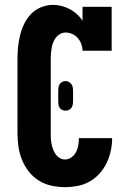

<svg xmlns="http://www.w3.org/2000/svg" viewBox="-20 -763 540 791"><path d="M248 8Q220 8 192 2Q164 -4 140 -19Q116 -34 98.5 -56.5Q81 -79 70.5 -105Q60 -131 56 -159Q52 -187 52 -215V-520Q52 -545 54.5 -570Q57 -595 63 -619Q69 -643 80 -665.5Q91 -688 108.5 -706Q126 -724 150 -733.5Q174 -743 199 -743Q216 -743 233.5 -738.5Q251 -734 267 -725.5Q283 -717 296.5 -705Q310 -693 320 -678V-735H440V-554H320Q320 -568 315 -581.5Q310 -595 300.5 -606Q291 -617 278 -623Q265 -629 250 -629Q239 -629 228.5 -623.5Q218 -618 211 -609Q204 -600 199.5 -589Q195 -578 193 -566.5Q191 -555 190 -543.5Q189 -532 189 -520V-215Q189 -204 189.5 -192.5Q190 -181 192.5 -169.5Q195 -158 199 -147Q203 -136 209.5 -127Q216 -118 226 -112Q236 -106 248 -106Q262 -106 274.5 -115Q287 -124 293.5 -137Q300 -150 302.5 -164.5Q305 -179 305 -194H442Q442 -168 436.5 -142Q431 -116 419.5 -92Q408 -68 390 -48Q372 -28 349 -15Q326 -2 300 3Q274 8 248 8ZM250 -307Q243 -307 236.5 -310Q230 -313 226 -318.5Q222 -324 221 -331Q220 -338 220 -345V-390Q220 -397 221 -404Q222 -411 226 -416.5Q230 -422 236.5 -425.5Q243 -429 250 -429Q257 -429 263.5 -425.5Q270 -422 274 -416.5Q278 -411 279.5 -404Q281 -397 281 -390V-345Q281 -338 279.5 -331Q278 -324 274 -318.5Q270 -313 263.5 -310Q257 -307 250 -307Z"/></svg>

Font: Iosevka Curly Slab Heavy
Style: Regular
Weight: 900
Monospace: yes
Designer: Belleve Invis
Foundry: Belleve Invis
Version: Version 22.1.2; ttfautohint (v1.8.4)